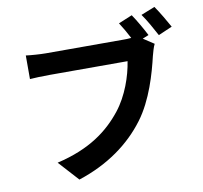

<svg xmlns="http://www.w3.org/2000/svg" viewBox="-96 -971 1192 1130"><g transform="rotate(-10 500.0 -406.0)"><path d="M899 -868 816 -835C843 -798 874 -741 896 -700L979 -736C960 -771 924 -832 899 -868ZM863 -654 799 -696 836 -711C818 -747 785 -805 759 -843L677 -809C696 -780 716 -745 733 -712C715 -710 698 -710 686 -710C630 -710 298 -710 223 -710C190 -710 133 -714 104 -718V-577C130 -579 177 -581 223 -581C298 -581 628 -581 688 -581C675 -495 637 -382 571 -299C490 -197 377 -110 179 -64L288 56C467 -2 600 -101 690 -221C774 -332 817 -487 840 -585C846 -606 853 -635 863 -654Z"/></g></svg>

Font: Noto Sans JP
Style: Bold
Weight: 700
Designer: Ryoko NISHIZUKA 西塚涼子 (kana, bopomofo & ideographs); Paul D. Hunt (Latin, Greek & Cyrillic); Sandoll Communications 산돌커뮤니
Foundry: Adobe
Version: Version 2.004;hotconv 1.0.118;makeotfexe 2.5.65603